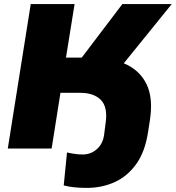

<svg xmlns="http://www.w3.org/2000/svg" viewBox="-20 -725 858 937"><path d="M404 192Q336 192 291 180L307 19Q324 23 344 26Q364 29 383 29Q423 29 452.5 3Q482 -23 488 -67L496 -129Q506 -203 472 -237.5Q438 -272 371 -272H275L232 0H18L130 -705H344L302 -444H379L577 -705H818L584 -416Q660 -385 694.5 -315.5Q729 -246 711 -135L702 -77Q687 18 643.5 77.5Q600 137 538 164.5Q476 192 404 192Z"/></svg>

Font: Mulish ExtraBlack
Style: Italic
Weight: 1000
Italic angle: -9°
Designer: Vernon Adams
Foundry: Vernon Adams
Version: Version 3.603; ttfautohint (v1.8.3)